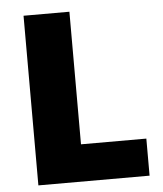

<svg xmlns="http://www.w3.org/2000/svg" viewBox="-52 -760 685 805"><g transform="rotate(-5 291.0 -357.0)"><path d="M77 0H545V-156H270V-714H77Z"/></g></svg>

Font: Noto Sans Lao UI Blk
Style: Regular
Weight: 900
Designer: Monotype Design Team
Foundry: Monotype Imaging Inc.
Version: Version 2.000